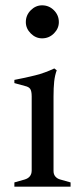

<svg xmlns="http://www.w3.org/2000/svg" viewBox="-20 -701 307 721"><path d="M34 0V-16L73 -27Q99 -35 99 -61V-339Q99 -359 93.5 -367Q88 -375 74 -378L34 -389V-401Q76 -409 112 -418Q148 -427 184 -444L193 -437Q186 -418 183.5 -395Q181 -372 181 -339V-59Q181 -46 188 -38Q195 -30 206 -27L245 -16V0ZM138 -557Q114 -557 95.5 -575.5Q77 -594 77 -618Q77 -644 95.5 -662.5Q114 -681 138 -681Q164 -681 182.5 -662.5Q201 -644 201 -618Q201 -594 182.5 -575.5Q164 -557 138 -557Z"/></svg>

Font: Ibarra Real Nova Medium
Style: Regular
Weight: 500
Designer: Jose Maria Ribagorda & Octavio Pardo
Foundry: Jose Maria Ribagorda
Version: Version 2.000